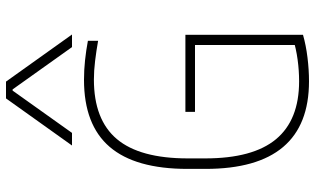

<svg xmlns="http://www.w3.org/2000/svg" viewBox="-225 -815 1050 640"><g transform="rotate(-90 300.0 -495.0)"><path d="M349 10Q57 10 57 -335V-395Q57 -569 130.5 -654.5Q204 -740 354 -740Q387 -740 419.5 -736.5Q452 -733 484 -727V-693Q450 -699 417 -703Q384 -707 355 -707Q221 -707 156.5 -630.5Q92 -554 92 -394V-336Q92 -177 156 -100Q220 -23 349 -23Q385 -23 421.5 -28Q458 -33 490 -43L470 -25V-370H247V-402H504V-10Q469 0 428 5Q387 10 349 10ZM135 -780 292 -1000H348L505 -780H463L322 -978H318L177 -780Z"/></g></svg>

Font: M PLUS Code Latin Expanded ExtraLight
Style: Regular
Weight: 250
Width: 7
Designer: Coji Morishita
Foundry: UNDERFOREST DESIGN
Version: Version 1.002; ttfautohint (v1.8.3)